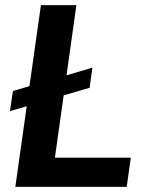

<svg xmlns="http://www.w3.org/2000/svg" viewBox="-20 -731 567 751"><path d="M194.8 -114.3H491.7L475.6 0H40L84.5 -315.4L19 -296.4L30.3 -375L95.2 -394L140.1 -710.9H278.8L240.2 -436.5L341.3 -466.3L330.6 -387.7L229 -357.9Z"/></svg>

Font: Robert Sans ExtraBold
Style: Italic
Weight: 800
Italic angle: -8°
Designer: Christian Robertson (extended by Adam Twardoch)
Foundry: Google
Version: Version 12.135;April 2, 2019;FontCreator 11.5.0.2425 64-bit;